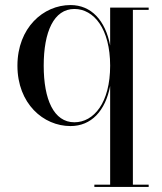

<svg xmlns="http://www.w3.org/2000/svg" viewBox="-20 -490 642 760"><path d="M568.5 241H506V-451H568.5V-460H416V-310C397 -409 341.5 -470 259 -470C151.5 -470 49 -380 49 -230C49 -80 151.5 9 259 9C341.5 9 397 -51 416 -149.5V241H353.5V250H568.5ZM416 -230C416 -83.5 351.5 -6 274.5 -6C193 -6 153 -96 153 -230C153 -364 193 -454.5 274.5 -454.5C351.5 -454.5 416 -376 416 -230Z"/></svg>

Font: Bodoni* 24
Style: Regular
Weight: 400
Version: Version 2.3